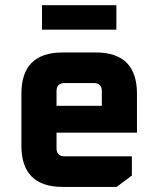

<svg xmlns="http://www.w3.org/2000/svg" viewBox="-20 -734 622 754"><path d="M64 -162.1V-365.9Q64 -528 226.1 -528H356.1Q517.9 -528 517.9 -365.9V-213.1H202V-152.1Q202 -120 234.1 -120H497.9V-44.6L437.9 0H226.1Q64 0 64 -162.1ZM202 -318.6H379.9V-375.9Q379.9 -407.9 347.9 -407.9H234.1Q202 -407.9 202 -375.9ZM144.9 -617.6V-713.6H437V-617.6Z"/></svg>

Font: Oxanium ExtraLight
Style: Regular
Weight: 200
Designer: Severin Meyer
Version: Version 2.000